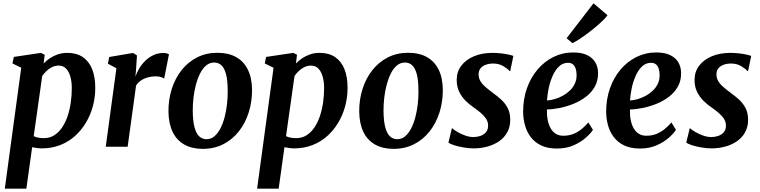

<svg xmlns="http://www.w3.org/2000/svg" viewBox="-20 -888 4598 1162"><path d="M9 254 108.5 -478 55.5 -504 63.5 -543.5 228 -568 250.5 -556.5 244 -504Q260 -520.5 281.2 -535Q302.5 -549.5 329 -558.8Q355.5 -568 387.5 -568Q444 -568 481.5 -542.2Q519 -516.5 537.8 -469.2Q556.5 -422 556.5 -356Q556.5 -299 542 -245.2Q527.5 -191.5 499.8 -145.2Q472 -99 432.8 -64Q393.5 -29 343 -9.5Q292.5 10 233 10Q219 10 204 7.8Q189 5.5 174.5 3L139.5 254ZM184 -64Q197 -57.5 212.2 -54.8Q227.5 -52 245.5 -52Q281.5 -52 309 -69.8Q336.5 -87.5 356.5 -117.5Q376.5 -147.5 389.5 -186.5Q402.5 -225.5 408.5 -268.8Q414.5 -312 414.5 -354.5Q414.5 -393.5 405.8 -424.5Q397 -455.5 379.5 -473.2Q362 -491 335.5 -491Q313.5 -491 294.8 -481.8Q276 -472.5 261.2 -458.2Q246.5 -444 235.5 -428.5Z M620 0 684.5 -475 633 -502.5 641 -543 785 -567.5 809 -552.5 803 -462 799.5 -424Q808 -450 823.8 -475.8Q839.5 -501.5 861.5 -522.2Q883.5 -543 910.5 -555.2Q937.5 -567.5 969 -567.5Q980.5 -567.5 989.5 -564.8Q998.5 -562 1002.5 -559L973.5 -412Q969.5 -416 956.2 -421Q943 -426 921 -426Q904.5 -426 887.2 -422.5Q870 -419 854.2 -412.5Q838.5 -406 825.5 -395.2Q812.5 -384.5 803.5 -370.5L752.5 0Z M1296 -568.5Q1362.5 -568.5 1409 -542.5Q1455.5 -516.5 1480.2 -466.2Q1505 -416 1505.5 -343Q1505.5 -271.5 1485.2 -207.5Q1465 -143.5 1426.2 -93.8Q1387.5 -44 1332 -15.5Q1276.5 13 1207 13Q1142 13 1095.5 -13.2Q1049 -39.5 1024.8 -89.8Q1000.5 -140 999.5 -212.5Q999 -284.5 1019.2 -348.8Q1039.5 -413 1078.2 -462.5Q1117 -512 1172 -540.2Q1227 -568.5 1296 -568.5ZM1276.5 -509.5Q1248.5 -509.5 1227.2 -491.5Q1206 -473.5 1190.8 -443Q1175.5 -412.5 1165.5 -374.5Q1155.5 -336.5 1151 -296.5Q1146.5 -256.5 1146.5 -219.5Q1147 -154.5 1157.5 -116.5Q1168 -78.5 1186.5 -62Q1205 -45.5 1229.5 -45.5Q1257 -45.5 1278 -63.5Q1299 -81.5 1314.5 -112Q1330 -142.5 1339.8 -180.5Q1349.5 -218.5 1354 -258.8Q1358.5 -299 1358 -336.5Q1358 -402 1347.8 -439.8Q1337.5 -477.5 1319.5 -493.5Q1301.5 -509.5 1276.5 -509.5Z M1536 254 1635.5 -478 1582.5 -504 1590.5 -543.5 1755 -568 1777.5 -556.5 1771 -504Q1787 -520.5 1808.2 -535Q1829.5 -549.5 1856 -558.8Q1882.5 -568 1914.5 -568Q1971 -568 2008.5 -542.2Q2046 -516.5 2064.8 -469.2Q2083.5 -422 2083.5 -356Q2083.5 -299 2069 -245.2Q2054.5 -191.5 2026.8 -145.2Q1999 -99 1959.8 -64Q1920.5 -29 1870 -9.5Q1819.5 10 1760 10Q1746 10 1731 7.8Q1716 5.5 1701.5 3L1666.5 254ZM1711 -64Q1724 -57.5 1739.2 -54.8Q1754.5 -52 1772.5 -52Q1808.5 -52 1836 -69.8Q1863.5 -87.5 1883.5 -117.5Q1903.5 -147.5 1916.5 -186.5Q1929.5 -225.5 1935.5 -268.8Q1941.5 -312 1941.5 -354.5Q1941.5 -393.5 1932.8 -424.5Q1924 -455.5 1906.5 -473.2Q1889 -491 1862.5 -491Q1840.5 -491 1821.8 -481.8Q1803 -472.5 1788.2 -458.2Q1773.5 -444 1762.5 -428.5Z M2450.5 -568.5Q2517 -568.5 2563.5 -542.5Q2610 -516.5 2634.8 -466.2Q2659.5 -416 2660 -343Q2660 -271.5 2639.8 -207.5Q2619.5 -143.5 2580.8 -93.8Q2542 -44 2486.5 -15.5Q2431 13 2361.5 13Q2296.5 13 2250 -13.2Q2203.5 -39.5 2179.2 -89.8Q2155 -140 2154 -212.5Q2153.5 -284.5 2173.8 -348.8Q2194 -413 2232.8 -462.5Q2271.5 -512 2326.5 -540.2Q2381.5 -568.5 2450.5 -568.5ZM2431 -509.5Q2403 -509.5 2381.8 -491.5Q2360.5 -473.5 2345.2 -443Q2330 -412.5 2320 -374.5Q2310 -336.5 2305.5 -296.5Q2301 -256.5 2301 -219.5Q2301.5 -154.5 2312 -116.5Q2322.5 -78.5 2341 -62Q2359.5 -45.5 2384 -45.5Q2411.5 -45.5 2432.5 -63.5Q2453.5 -81.5 2469 -112Q2484.5 -142.5 2494.2 -180.5Q2504 -218.5 2508.5 -258.8Q2513 -299 2512.5 -336.5Q2512.5 -402 2502.2 -439.8Q2492 -477.5 2474 -493.5Q2456 -509.5 2431 -509.5Z M3068 -458.5H3063.5Q3053.5 -471 3027 -487.2Q3000.5 -503.5 2964.5 -503.5Q2940.5 -503.5 2920.8 -496.5Q2901 -489.5 2889 -475.5Q2877 -461.5 2876.5 -439.5Q2876 -417.5 2886.5 -398.8Q2897 -380 2917 -362.5Q2937 -345 2963.5 -325.5Q2990 -306.5 3014 -284.5Q3038 -262.5 3053 -233.2Q3068 -204 3068 -163Q3068 -120 3050 -87.5Q3032 -55 3001 -33.5Q2970 -12 2930.2 -1Q2890.5 10 2846.5 10Q2818 10 2786 4.5Q2754 -1 2728.8 -9Q2703.5 -17 2694 -25.5L2715 -112H2716.5Q2727 -102 2748.2 -89.5Q2769.5 -77 2795.2 -67.8Q2821 -58.5 2845.5 -58.5Q2866.5 -58.5 2886.8 -65.2Q2907 -72 2920.5 -87.2Q2934 -102.5 2934 -128Q2934 -150.5 2921.8 -169.2Q2909.5 -188 2889 -205.5Q2868.5 -223 2843 -240.5Q2821 -255.5 2798.2 -277.8Q2775.5 -300 2759.8 -331.2Q2744 -362.5 2744 -404.5Q2744 -453.5 2771.8 -490.2Q2799.5 -527 2848.5 -547.5Q2897.5 -568 2960.5 -568Q2987 -568 3013 -565Q3039 -562 3058.8 -557.5Q3078.5 -553 3087 -549.5Z M3568.5 -102Q3555 -81 3525.2 -54.5Q3495.5 -28 3451.5 -8.5Q3407.5 11 3350 11Q3294 11 3254.8 -8Q3215.5 -27 3191.5 -59.2Q3167.5 -91.5 3156.8 -131.5Q3146 -171.5 3146 -212.5Q3146 -288.5 3169 -353.5Q3192 -418.5 3233 -467Q3274 -515.5 3329.2 -543Q3384.5 -570.5 3449 -570.5Q3501 -570.5 3534 -554.2Q3567 -538 3583 -510.2Q3599 -482.5 3599.5 -448Q3600.5 -400 3580 -363.8Q3559.5 -327.5 3525 -301.5Q3490.5 -275.5 3449 -259Q3407.5 -242.5 3365.8 -234.2Q3324 -226 3290 -225.5Q3289 -190.5 3294.8 -161.5Q3300.5 -132.5 3312.8 -111.2Q3325 -90 3344 -78.2Q3363 -66.5 3389 -66.5Q3424 -66.5 3452 -78.2Q3480 -90 3502 -108.5Q3524 -127 3541 -147ZM3418.5 -508Q3386.5 -508 3363.5 -486.2Q3340.5 -464.5 3325 -429.8Q3309.5 -395 3301 -355.5Q3292.5 -316 3290.5 -280Q3311.5 -281 3336.2 -288Q3361 -295 3385 -308Q3409 -321 3428.5 -339.5Q3448 -358 3459.2 -382.5Q3470.5 -407 3469.5 -436.5Q3468.5 -472 3455.5 -490Q3442.5 -508 3418.5 -508ZM3409 -656.5 3572 -868 3656.5 -796Q3651 -786 3633.2 -768.5Q3615.5 -751 3590.8 -729.8Q3566 -708.5 3538.8 -688Q3511.5 -667.5 3486.8 -651.2Q3462 -635 3444.5 -627Z M4071 -102Q4057.5 -81 4027.8 -54.5Q3998 -28 3954 -8.5Q3910 11 3852.5 11Q3796.5 11 3757.2 -8Q3718 -27 3694 -59.2Q3670 -91.5 3659.2 -131.5Q3648.5 -171.5 3648.5 -212.5Q3648.5 -288.5 3671.5 -353.5Q3694.5 -418.5 3735.5 -467Q3776.5 -515.5 3831.8 -543Q3887 -570.5 3951.5 -570.5Q4003.5 -570.5 4036.5 -554.2Q4069.5 -538 4085.5 -510.2Q4101.5 -482.5 4102 -448Q4103 -400 4082.5 -363.8Q4062 -327.5 4027.5 -301.5Q3993 -275.5 3951.5 -259Q3910 -242.5 3868.2 -234.2Q3826.5 -226 3792.5 -225.5Q3791.5 -190.5 3797.2 -161.5Q3803 -132.5 3815.2 -111.2Q3827.5 -90 3846.5 -78.2Q3865.5 -66.5 3891.5 -66.5Q3926.5 -66.5 3954.5 -78.2Q3982.5 -90 4004.5 -108.5Q4026.5 -127 4043.5 -147ZM3921 -508Q3889 -508 3866 -486.2Q3843 -464.5 3827.5 -429.8Q3812 -395 3803.5 -355.5Q3795 -316 3793 -280Q3814 -281 3838.8 -288Q3863.5 -295 3887.5 -308Q3911.5 -321 3931 -339.5Q3950.5 -358 3961.8 -382.5Q3973 -407 3972 -436.5Q3971 -472 3958 -490Q3945 -508 3921 -508Z M4507.5 -458.5H4503Q4493 -471 4466.5 -487.2Q4440 -503.5 4404 -503.5Q4380 -503.5 4360.2 -496.5Q4340.5 -489.5 4328.5 -475.5Q4316.5 -461.5 4316 -439.5Q4315.5 -417.5 4326 -398.8Q4336.5 -380 4356.5 -362.5Q4376.5 -345 4403 -325.5Q4429.5 -306.5 4453.5 -284.5Q4477.5 -262.5 4492.5 -233.2Q4507.5 -204 4507.5 -163Q4507.5 -120 4489.5 -87.5Q4471.5 -55 4440.5 -33.5Q4409.5 -12 4369.8 -1Q4330 10 4286 10Q4257.5 10 4225.5 4.5Q4193.5 -1 4168.2 -9Q4143 -17 4133.5 -25.5L4154.5 -112H4156Q4166.5 -102 4187.8 -89.5Q4209 -77 4234.8 -67.8Q4260.5 -58.5 4285 -58.5Q4306 -58.5 4326.2 -65.2Q4346.5 -72 4360 -87.2Q4373.5 -102.5 4373.5 -128Q4373.5 -150.5 4361.2 -169.2Q4349 -188 4328.5 -205.5Q4308 -223 4282.5 -240.5Q4260.5 -255.5 4237.8 -277.8Q4215 -300 4199.2 -331.2Q4183.5 -362.5 4183.5 -404.5Q4183.5 -453.5 4211.2 -490.2Q4239 -527 4288 -547.5Q4337 -568 4400 -568Q4426.5 -568 4452.5 -565Q4478.5 -562 4498.2 -557.5Q4518 -553 4526.5 -549.5Z"/></svg>

Font: Merriweather
Style: Bold Italic
Weight: 700
Italic angle: -7.8°
Version: Version 2.101